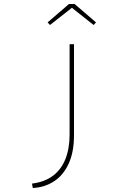

<svg xmlns="http://www.w3.org/2000/svg" viewBox="-20 -746 600 960"><path d="M144 194 140 172Q203 164 244.5 133Q286 102 307 49.5Q328 -3 328 -74V-525H350V-70Q350 15 323 73Q296 131 249.5 161Q203 191 144 194ZM230 -621 218 -634 325 -726H353L460 -634L448 -621L332 -713H347Z"/></svg>

Font: Lexend Zetta Thin
Style: Regular
Weight: 250
Version: Version 1.007